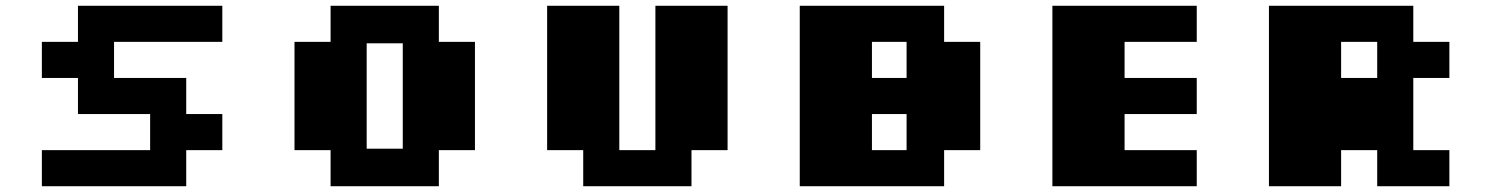

<svg xmlns="http://www.w3.org/2000/svg" viewBox="-20 -645 5165 665"><path d="M125 0V-125H500V-250H250V-375H125V-500H250V-625H750V-500H375V-375H625V-250H750V-125H625V0Z M1125 0V-125H1000V-500H1125V-625H1500V-500H1625V-125H1500V0ZM1250 -130H1375V-495H1250Z M2000 0V-125H1875V-625H2125V-125H2250V-625H2500V-125H2375V0Z M2750 0V-625H3250V-500H3375V-125H3250V0ZM3000 -375H3120V-500H3000ZM3000 -125H3120V-250H3000Z M3625 0V-625H4125V-500H3875V-375H4125V-250H3875V-125H4125V0Z M4375 0V-625H4875V-500H5000V-375H4875V-125H5000V0H4750V-125H4625V0ZM4625 -375H4750V-500H4625Z"/></svg>

Font: Silkscreen
Style: Bold
Weight: 700
Designer: Jason Kottke
Foundry: Jason Kottke
Version: Version 1.001; ttfautohint (v1.8.4.7-5d5b)